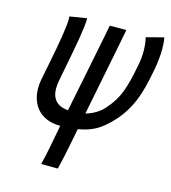

<svg xmlns="http://www.w3.org/2000/svg" viewBox="-106 -597 779 876"><g transform="rotate(15 283.5 -159.0)"><path d="M69.8 -178.7C66.9 -164.6 65.9 -150.9 65.9 -137.7C65.9 -59.1 113.8 2 205.6 2H208C206.5 8.8 205.6 15.6 204.1 22.5C195.8 64.5 190.9 91.8 186.5 114.7C181.2 141.6 176.8 162.6 168.9 192.9L247.6 193.4C259.8 144 265.6 116.7 276.4 60.5L289.1 -3.9C352.1 -14.2 385.3 -36.6 412.1 -60.1C513.7 -147.9 536.1 -251 554.2 -344.2C555.2 -350.1 556.6 -356.4 557.6 -362.3C558.1 -364.3 558.1 -366.2 558.6 -368.2C562.5 -388.7 566.9 -424.8 566.9 -458.5C566.9 -477.5 565.4 -496.1 562 -510.7L480 -489.3C484.4 -471.2 487.3 -449.2 487.3 -425.3C487.3 -404.3 485.4 -381.3 481 -360.4C458.5 -244.1 443.4 -194.3 389.2 -133.3C366.7 -108.4 338.4 -91.3 304.2 -82C329.6 -210.4 350.1 -312 372.6 -427.2L386.2 -498H308.1L299.3 -452.6C277.3 -338.4 251 -213.9 223.6 -75.2C174.3 -80.1 145.5 -105.5 145.5 -158.7C145.5 -169.9 147 -182.6 149.4 -196.3C154.8 -224.1 160.2 -252.4 165.5 -279.8C184.1 -375.5 199.7 -460.9 199.7 -499V-503.9L119.1 -490.7C119.6 -487.3 119.6 -483.4 119.6 -478.5C119.6 -439.5 105 -356.9 87.4 -268.1C81.5 -238.8 75.7 -208 69.8 -178.7Z"/></g></svg>

Font: Fantasque Sans Mono
Style: RegItalic
Weight: 400
Italic angle: -11°
Monospace: yes
Designer: Jany Belluz
Version: Version 1.6.3